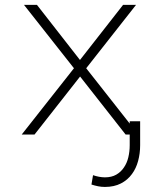

<svg xmlns="http://www.w3.org/2000/svg" viewBox="-20 -548 640 782"><path d="M305.7 -303.7 130.4 -528.3H77.6L281.2 -270L68.4 0H120.6L306.2 -236.3L491.7 0H543.5L331.1 -270L534.2 -528.3H481.4ZM550.8 -54.2H508.3V43.5Q508.3 68.8 502.7 92.5Q497.1 116.2 484.9 133.8Q472.7 152.3 453.6 163.3Q434.6 174.3 407.2 174.3Q396 174.3 383.1 171.9Q370.1 169.4 358.9 165.5L352.5 203.6Q366.2 208 379.6 210.7Q393.1 213.4 407.2 213.4Q444.8 213.4 472.4 199.2Q500 185.1 517.6 160.6Q534.2 138.2 542.5 107.7Q550.8 77.1 550.8 43.5Z"/></svg>

Font: Roboto Mono ExtraLight
Style: Regular
Weight: 250
Monospace: yes
Designer: Google
Version: Version 3.000